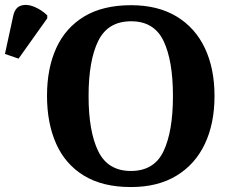

<svg xmlns="http://www.w3.org/2000/svg" viewBox="-135 -746 942 776"><path d="M394 10Q280 10 204.5 -36Q129 -82 92 -165Q55 -248 55 -359Q55 -470 92.5 -552Q130 -634 205.5 -679.5Q281 -725 395 -725Q503 -725 578.5 -679.5Q654 -634 693 -551.5Q732 -469 732 -358Q732 -247 693 -164.5Q654 -82 578.5 -36Q503 10 394 10ZM394 -55Q488 -55 526 -135Q564 -215 564 -358Q564 -501 526 -580.5Q488 -660 395 -660Q301 -660 262 -580.5Q223 -501 223 -358Q223 -215 262 -135Q301 -55 394 -55ZM-60 -509 -115 -528 -82 -680Q-75 -715 -51 -723Q-27 -731 2.5 -719Q32 -707 56 -684V-672Z"/></svg>

Font: Noto Serif
Style: Bold
Weight: 700
Designer: Monotype Design Team
Foundry: Monotype Imaging Inc.
Version: Version 2.014